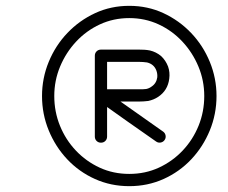

<svg xmlns="http://www.w3.org/2000/svg" viewBox="-20 -617 781 658"><path d="M305 -426Q305 -435 311 -441Q317 -447 326 -447Q335 -447 341 -441Q347 -435 347 -426Q347 -357 347 -287.5Q347 -218 347 -149Q347 -149 347 -149Q347 -149 347 -149Q347 -140 341 -134Q335 -128 326 -128Q317 -128 311 -134Q305 -140 305 -149Q305 -218 305 -287.5Q305 -357 305 -426Q305 -426 305 -426Q305 -426 305 -426ZM326 -405Q317 -405 311 -411Q305 -417 305 -426Q305 -435 311 -441Q317 -447 326 -447Q359 -447 391.5 -447Q424 -447 456 -447Q465 -447 474.5 -446.5Q484 -446 494 -444Q515 -439 532 -425Q548 -410 556 -389Q563 -369 560 -347Q555 -307 522 -285Q507 -275 488 -271Q480 -270 472 -269.5Q464 -269 456 -269Q424 -269 391.5 -269Q359 -269 327 -269Q319 -269 318 -276.5Q317 -284 319 -292Q322 -300 327.5 -305.5Q333 -311 339 -307Q389 -272 439 -236.5Q489 -201 539 -166Q539 -166 539 -166Q539 -166 539 -166Q546 -161 547.5 -152.5Q549 -144 544 -137Q539 -130 530.5 -128.5Q522 -127 515 -132Q465 -167 415 -202Q365 -237 315 -273Q303 -281 307 -296Q312 -311 327 -311Q359 -311 391.5 -311Q424 -311 456 -311Q462 -311 468 -311Q474 -311 481 -312Q491 -314 499 -320Q516 -331 519 -352Q520 -364 516 -375Q512 -386 504 -393Q496 -400 484 -403Q477 -404 470 -404.5Q463 -405 456 -405Q424 -405 391.5 -405Q359 -405 326 -405Q326 -405 326 -405Q326 -405 326 -405ZM680 -288Q680 -341 660 -389Q640 -437 605 -474.5Q570 -512 523.5 -533.5Q477 -555 423 -555Q369 -555 322.5 -533.5Q276 -512 241 -474.5Q206 -437 186 -389Q166 -341 166 -288Q166 -234 185.5 -186Q205 -138 240 -101Q275 -64 321.5 -42.5Q368 -21 423 -21Q478 -21 524.5 -42.5Q571 -64 606 -101Q641 -138 660.5 -186Q680 -234 680 -288ZM124 -288Q124 -349 147 -405Q170 -461 211 -504Q252 -547 306 -572Q360 -597 423 -597Q486 -597 540 -572Q594 -547 635 -504Q676 -461 699 -405Q722 -349 722 -288Q722 -226 699 -170Q676 -114 635.5 -71Q595 -28 540.5 -3.5Q486 21 423 21Q360 21 305.5 -3.5Q251 -28 210.5 -71Q170 -114 147 -170Q124 -226 124 -288Z"/></svg>

Font: FRB American Cursive Medium
Style: Italic
Weight: 500
Italic angle: -25°
Version: Version 2.0;Modular Font Editor K font №1